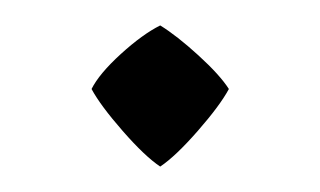

<svg xmlns="http://www.w3.org/2000/svg" viewBox="-20 -354 252 151"><path d="M160 -284Q153 -271 135.5 -251Q118 -231 106 -223Q94 -231 76.5 -251Q59 -271 52 -284Q58 -296 75 -311.5Q92 -327 106 -334Q119 -326 136 -310.5Q153 -295 160 -284Z"/></svg>

Font: Almendra SC
Style: Regular
Weight: 400
Designer: Ana Sanfelippo
Foundry: Ana Sanfelippo
Version: Version 1.002